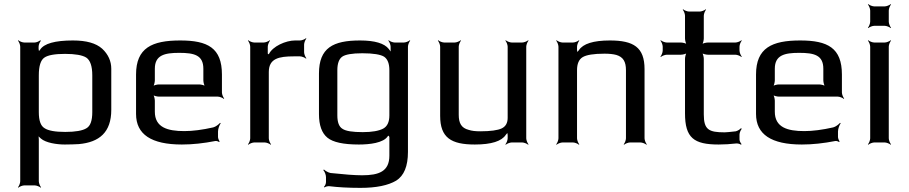

<svg xmlns="http://www.w3.org/2000/svg" viewBox="-20 -690 4403 930"><path d="M294 10C321 10 343 9 362 8C461 -1 519 -49 519 -158V-357C519 -394 504 -427 475 -454C445 -481 398 -494 333 -494C246 -494 193 -479 174 -449C172 -445 166 -442 165 -438L169 -437C170 -441 167 -448 167 -453V-464C167 -473 173 -488 178 -492L175 -495C170 -490 156 -484 147 -484H98C89 -484 74 -490 69 -495L67 -493C72 -488 78 -473 78 -464V188C78 197 72 212 67 217L69 219C74 214 89 208 98 208H148C157 208 172 214 177 219L179 217C174 212 168 197 168 188V-14C168 -22 167 -33 165 -39L161 -37C164 -32 172 -24 178 -19C202 2 255 10 294 10ZM427 -147C427 -106 418 -80 399 -69C380 -57 345 -51 296 -51C247 -51 214 -57 196 -69C177 -80 168 -106 168 -147V-325C168 -370 177 -399 195 -411C212 -423 246 -429 295 -429C344 -429 379 -423 398 -411C417 -398 427 -370 427 -325V-147Z M853 -494C716 -494 639 -458 639 -329V-138C639 -39 713 10 861 10C913 10 967 4 1023 -7C1029 -8 1038 -5 1041 -2L1044 -5C1041 -8 1036 -20 1036 -26V-53C1036 -66 1043 -85 1049 -93L1046 -95C1040 -88 1025 -76 1013 -73C960 -61 913 -55 873 -55C791 -55 730 -73 730 -149V-202C730 -211 726 -228 721 -233L719 -231C724 -226 741 -222 750 -222H1035C1044 -222 1059 -216 1064 -211L1066 -213C1061 -218 1055 -233 1055 -242V-329C1055 -458 986 -494 853 -494ZM848 -434C921 -434 965 -423 965 -357V-301C965 -292 969 -275 974 -270L976 -272C971 -277 954 -281 945 -281H750C741 -281 724 -277 719 -272L721 -270C726 -275 730 -292 730 -301V-357C730 -423 777 -434 848 -434Z M1277 -430V-464C1277 -473 1283 -488 1288 -493L1286 -495C1281 -490 1266 -484 1257 -484H1212C1203 -484 1188 -490 1183 -495L1181 -493C1186 -488 1192 -473 1192 -464V-20C1192 -11 1186 4 1181 9L1183 11C1188 6 1203 0 1212 0H1262C1271 0 1286 6 1291 11L1293 9C1288 4 1282 -11 1282 -20V-341C1282 -407 1331 -417 1403 -417H1433C1442 -417 1457 -411 1462 -406L1464 -408C1459 -413 1453 -428 1453 -437V-474C1453 -483 1459 -498 1464 -503L1462 -505C1457 -500 1442 -494 1433 -494H1409C1365 -494 1300 -466 1282 -427C1282 -427 1278 -429 1278 -429L1281 -428C1281 -428 1277 -430 1277 -430Z M1525 -334V-137C1525 -83 1539 -45 1566 -23C1593 -1 1643 10 1718 10C1769 10 1838 3 1859 -31C1860 -33 1866 -32 1866 -33L1862 -34C1862 -33 1866 -28 1866 -26V64C1866 140 1816 159 1734 159C1698 159 1647 155 1581 148C1570 146 1555 137 1549 131L1546 134C1552 140 1559 156 1559 168V192C1559 200 1554 211 1549 215L1552 218C1556 214 1568 211 1576 212C1616 217 1666 220 1726 220C1803 220 1860 208 1899 185C1937 161 1956 115 1956 46V-464C1956 -473 1962 -488 1967 -493L1965 -495C1960 -490 1945 -484 1936 -484H1892C1883 -484 1868 -490 1863 -495L1861 -493C1866 -488 1872 -473 1872 -464V-457C1872 -449 1872 -436 1874 -429L1878 -430C1876 -437 1868 -446 1863 -453C1842 -480 1795 -494 1724 -494C1593 -494 1525 -458 1525 -334ZM1866 -131C1866 -99 1856 -78 1836 -67C1815 -56 1782 -50 1737 -50C1688 -50 1655 -55 1639 -66C1622 -76 1614 -98 1614 -131V-350C1614 -382 1622 -404 1637 -415C1652 -426 1685 -432 1735 -432C1788 -432 1824 -426 1841 -415C1858 -403 1866 -381 1866 -350V-131Z M2280 10C2360 10 2410 -6 2430 -37C2433 -42 2440 -47 2441 -51L2437 -53C2436 -49 2439 -41 2439 -36V-20C2439 -11 2433 4 2428 9L2430 11C2435 6 2450 0 2459 0H2509C2518 0 2533 6 2538 11L2540 9C2535 4 2529 -11 2529 -20V-464C2529 -473 2535 -488 2540 -493L2538 -495C2533 -490 2518 -484 2509 -484H2459C2450 -484 2435 -490 2430 -495L2428 -493C2433 -488 2439 -473 2439 -464V-119C2439 -94 2429 -77 2410 -68C2391 -59 2356 -54 2306 -54C2283 -54 2265 -56 2250 -61C2215 -70 2202 -93 2202 -134V-464C2202 -473 2208 -488 2213 -493L2211 -495C2206 -490 2191 -484 2182 -484H2132C2123 -484 2108 -490 2103 -495L2101 -493C2106 -488 2112 -473 2112 -464V-129C2112 -23 2165 10 2280 10Z M2934 -494C2854 -494 2804 -478 2784 -447C2781 -442 2774 -437 2773 -433L2777 -431C2778 -435 2775 -443 2775 -448V-464C2775 -473 2781 -488 2786 -493L2784 -495C2779 -490 2764 -484 2755 -484H2705C2696 -484 2681 -490 2676 -495L2674 -493C2679 -488 2685 -473 2685 -464V-20C2685 -11 2679 4 2674 9L2676 11C2681 6 2696 0 2705 0H2755C2764 0 2779 6 2784 11L2786 9C2781 4 2775 -11 2775 -20V-350C2775 -381 2784 -402 2802 -413C2820 -424 2855 -430 2908 -430C2931 -430 2950 -428 2965 -424C2999 -414 3012 -391 3012 -350V-20C3012 -11 3006 4 3001 9L3003 11C3008 6 3023 0 3032 0H3082C3091 0 3106 6 3111 11L3113 9C3108 4 3102 -11 3102 -20V-355C3102 -461 3049 -494 2934 -494Z M3389 -136V-405C3389 -414 3385 -431 3380 -436L3378 -434C3383 -429 3400 -425 3409 -425H3542C3551 -425 3566 -419 3571 -414L3573 -416C3568 -421 3562 -436 3562 -445V-464C3562 -473 3568 -488 3573 -493L3571 -495C3566 -490 3551 -484 3542 -484H3409C3400 -484 3383 -480 3378 -475L3380 -473C3385 -478 3389 -495 3389 -504V-614C3389 -623 3395 -638 3400 -643L3398 -645C3393 -640 3378 -634 3369 -634H3318C3309 -634 3294 -640 3289 -645L3287 -643C3292 -638 3298 -623 3298 -614V-504C3298 -495 3302 -478 3307 -473L3309 -475C3304 -480 3287 -484 3278 -484H3210C3201 -484 3186 -490 3181 -495L3179 -493C3184 -488 3190 -473 3190 -464V-445C3190 -436 3184 -421 3179 -416L3181 -414C3186 -419 3201 -425 3210 -425H3278C3287 -425 3304 -429 3309 -434L3307 -436C3302 -431 3298 -414 3298 -405V-141C3298 -22 3341 10 3461 10C3490 10 3518 8 3545 5C3552 4 3565 7 3569 11L3572 8C3568 4 3562 -7 3562 -14V-38C3562 -47 3568 -61 3573 -66L3569 -69C3565 -64 3553 -56 3544 -54C3517 -51 3499 -49 3490 -49C3413 -49 3389 -62 3389 -136Z M3856 -494C3719 -494 3642 -458 3642 -329V-138C3642 -39 3716 10 3864 10C3916 10 3970 4 4026 -7C4032 -8 4041 -5 4044 -2L4047 -5C4044 -8 4039 -20 4039 -26V-53C4039 -66 4046 -85 4052 -93L4049 -95C4043 -88 4028 -76 4016 -73C3963 -61 3916 -55 3876 -55C3794 -55 3733 -73 3733 -149V-202C3733 -211 3729 -228 3724 -233L3722 -231C3727 -226 3744 -222 3753 -222H4038C4047 -222 4062 -216 4067 -211L4069 -213C4064 -218 4058 -233 4058 -242V-329C4058 -458 3989 -494 3856 -494ZM3851 -434C3924 -434 3968 -423 3968 -357V-301C3968 -292 3972 -275 3977 -270L3979 -272C3974 -277 3957 -281 3948 -281H3753C3744 -281 3727 -277 3722 -272L3724 -270C3729 -275 3733 -292 3733 -301V-357C3733 -423 3780 -434 3851 -434Z M4285 -585V-639C4285 -648 4291 -663 4296 -668L4294 -670C4289 -665 4274 -659 4265 -659H4215C4206 -659 4191 -665 4186 -670L4184 -668C4189 -663 4195 -648 4195 -639V-585C4195 -576 4189 -561 4184 -556L4186 -554C4191 -559 4206 -565 4215 -565H4265C4274 -565 4289 -559 4294 -554L4296 -556C4291 -561 4285 -576 4285 -585ZM4285 -20V-464C4285 -473 4291 -488 4296 -493L4294 -495C4289 -490 4274 -484 4265 -484H4215C4206 -484 4191 -490 4186 -495L4184 -493C4189 -488 4195 -473 4195 -464V-20C4195 -11 4189 4 4184 9L4186 11C4191 6 4206 0 4215 0H4265C4274 0 4289 6 4294 11L4296 9C4291 4 4285 -11 4285 -20Z"/></svg>

Font: Gamestation Storm
Style: Regular
Weight: 400
Designer: Jonas Hecksher
Foundry: Jonas Hecksher, Playtypeª, e-types AS
Version: Version 1.003